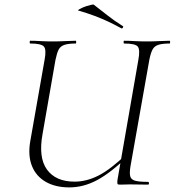

<svg xmlns="http://www.w3.org/2000/svg" viewBox="-20 -802 759 834"><path d="M281 12Q221 12 179 -12Q137 -36 119 -80.5Q101 -125 111 -186L174 -544Q182 -587 170.5 -600Q159 -613 111 -613Q109 -613 109 -619Q109 -625 111 -625Q131 -625 155.5 -623.5Q180 -622 208 -622Q237 -622 263.5 -623.5Q290 -625 309 -625Q311 -625 311 -619Q311 -613 309 -613Q277 -613 259.5 -607Q242 -601 234.5 -586Q227 -571 221 -542L165 -221Q146 -118 184 -65.5Q222 -13 304 -13Q356 -13 408 -39.5Q460 -66 530 -133L537 -125Q462 -52 402.5 -20Q343 12 281 12ZM502 0Q492 0 490.5 -3Q489 -6 490 -19L581 -542Q589 -585 579 -599Q569 -613 519 -613Q517 -613 517 -619Q517 -625 519 -625Q539 -625 564.5 -623.5Q590 -622 618 -622Q645 -622 671.5 -623.5Q698 -625 717 -625Q719 -625 719 -619Q719 -613 717 -613Q686 -613 668.5 -607.5Q651 -602 643 -587.5Q635 -573 629 -544L547 -81Q542 -52 545.5 -37Q549 -22 567 -17Q585 -12 623 -12Q627 -12 627 -6Q627 0 623 0Q604 0 585 -0.5Q566 -1 545 -1Q533 -1 523 -0.5Q513 0 502 0ZM507 -679Q480 -694 451.5 -707.5Q423 -721 391 -733Q359 -745 321 -756Q317 -757 321.5 -760Q326 -763 335.5 -767.5Q345 -772 356 -775.5Q367 -779 376 -781Q385 -783 387 -782Q417 -759 446.5 -735.5Q476 -712 513 -689Q517 -688 514 -682.5Q511 -677 507 -679Z"/></svg>

Font: Cormorant Infant Light
Style: Italic
Weight: 300
Italic angle: -10°
Designer: Christian Thalmann (Catharsis Fonts)
Foundry: Catharsis Fonts
Version: Version 4.001